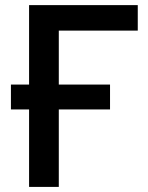

<svg xmlns="http://www.w3.org/2000/svg" viewBox="-20 -734 583 754"><path d="M210.9 -613.8V-401.9H412.1V-304.2H210.9V0H94.2V-304.2H22.9V-401.9H94.2V-713.9H521V-613.8Z"/></svg>

Font: Open Sans
Style: SemiBold
Weight: 600
Foundry: Ascender Corporation
Version: Version 1.10